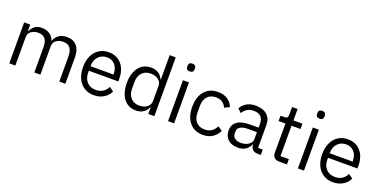

<svg xmlns="http://www.w3.org/2000/svg" viewBox="-20 -1574 4692 2384"><g transform="rotate(20 2325.5 -382.0)"><path d="M91 0V-541H171V-454H175Q196 -500 229.5 -526.5Q263 -553 322 -553Q379 -553 423 -526Q467 -499 488 -443H490Q506 -492 548 -522.5Q590 -553 655 -553Q739 -553 785.5 -499.5Q832 -446 832 -348V0H752V-332Q752 -406 722 -443.5Q692 -481 630 -481Q576 -481 539 -453.5Q502 -426 502 -375V0H422V-332Q422 -407 392.5 -444Q363 -481 302 -481Q248 -481 209.5 -453.5Q171 -426 171 -375V0Z M967 -271Q967 -356 997 -420Q1027 -484 1081.5 -518.5Q1136 -553 1208 -553Q1279 -553 1331.5 -519.5Q1384 -486 1412 -426Q1440 -366 1440 -289V-252H1051V-226Q1051 -151 1094.5 -104Q1138 -57 1213 -57Q1265 -57 1304.5 -82Q1344 -107 1365 -153L1422 -112Q1396 -55 1340 -21Q1284 13 1209 13Q1137 13 1082 -22Q1027 -57 997 -121Q967 -185 967 -271ZM1051 -312H1354V-322Q1354 -396 1313.5 -441Q1273 -486 1208 -486Q1139 -486 1095 -439Q1051 -392 1051 -318Z M1545 -271Q1545 -357 1572 -421Q1599 -485 1648.5 -519.5Q1698 -554 1764 -554Q1882 -554 1924 -454H1928V-777H2008V0H1928V-87H1924Q1900 -37 1860.5 -12Q1821 13 1764 13Q1698 13 1648.5 -21.5Q1599 -56 1572 -120.5Q1545 -185 1545 -271ZM1928 -172V-375Q1928 -422 1886.5 -452Q1845 -482 1786 -482Q1715 -482 1673 -436.5Q1631 -391 1631 -316V-226Q1631 -150 1673 -104.5Q1715 -59 1786 -59Q1847 -59 1887.5 -89.5Q1928 -120 1928 -172Z M2181 -717V-730Q2181 -751 2193 -763Q2205 -775 2230 -775Q2255 -775 2267 -763Q2279 -751 2279 -730V-717Q2279 -696 2267 -684Q2255 -672 2230 -672Q2205 -672 2193 -684Q2181 -696 2181 -717ZM2269 0H2189V-541H2269Z M2410 -271Q2410 -402 2474 -477.5Q2538 -553 2651 -553Q2727 -553 2777 -519.5Q2827 -486 2852 -428L2785 -394Q2769 -436 2734.5 -459Q2700 -482 2651 -482Q2576 -482 2536 -436.5Q2496 -391 2496 -315V-226Q2496 -149 2536 -103.5Q2576 -58 2651 -58Q2752 -58 2799 -153L2857 -115Q2830 -55 2777.5 -21Q2725 13 2651 13Q2538 13 2474 -63.5Q2410 -140 2410 -271Z M2935 -151Q2935 -228 2992 -268.5Q3049 -309 3164 -309H3273V-363Q3273 -423 3240.5 -454Q3208 -485 3143 -485Q3052 -485 3003 -403L2955 -448Q2979 -495 3028.5 -524.5Q3078 -554 3147 -554Q3244 -554 3298.5 -506Q3353 -458 3353 -372V-70H3415V0H3372Q3289 0 3278 -88H3273Q3256 -39 3214.5 -13Q3173 13 3115 13Q3030 13 2982.5 -31Q2935 -75 2935 -151ZM3273 -158V-249H3160Q3089 -249 3054 -227.5Q3019 -206 3019 -165V-143Q3019 -101 3048.5 -78Q3078 -55 3129 -55Q3191 -55 3232 -84.5Q3273 -114 3273 -158Z M3654 0Q3613 0 3591 -23.5Q3569 -47 3569 -86V-471H3478V-541H3530Q3556 -541 3566 -551.5Q3576 -562 3576 -589V-692H3649V-541H3768V-471H3649V-70H3760V0Z M3897 -717V-730Q3897 -751 3909 -763Q3921 -775 3946 -775Q3971 -775 3983 -763Q3995 -751 3995 -730V-717Q3995 -696 3983 -684Q3971 -672 3946 -672Q3921 -672 3909 -684Q3897 -696 3897 -717ZM3985 0H3905V-541H3985Z M4127 -271Q4127 -356 4157 -420Q4187 -484 4241.5 -518.5Q4296 -553 4368 -553Q4439 -553 4491.5 -519.5Q4544 -486 4572 -426Q4600 -366 4600 -289V-252H4211V-226Q4211 -151 4254.5 -104Q4298 -57 4373 -57Q4425 -57 4464.5 -82Q4504 -107 4525 -153L4582 -112Q4556 -55 4500 -21Q4444 13 4369 13Q4297 13 4242 -22Q4187 -57 4157 -121Q4127 -185 4127 -271ZM4211 -312H4514V-322Q4514 -396 4473.5 -441Q4433 -486 4368 -486Q4299 -486 4255 -439Q4211 -392 4211 -318Z"/></g></svg>

Font: IBM Plex Sans JP
Style: Regular
Weight: 400
Designer: Mike Abbink; Paul van der Laan; Pieter van Rosmalen; Wujin Sim; Yejin Wi; Jinhee Kim; Boomi Park; Yona Kim; Kichan Ma
Foundry: Sandoll Inc.
Version: Version 1.000